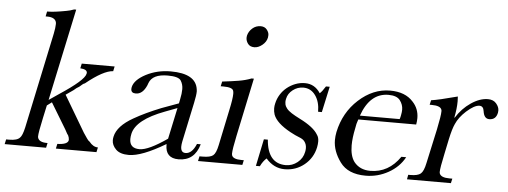

<svg xmlns="http://www.w3.org/2000/svg" viewBox="-70 -793 2433 919"><g transform="rotate(5 1147.0 -334.0)"><path d="M469 -416 464 -393Q418 -391 334 -323Q329 -322 323 -317Q317 -312 309 -305Q296 -298 283 -286L247 -261L350 -87Q360 -73 367 -62Q374 -51 381 -47Q400 -23 423 -23L418 0H223L228 -23Q277 -24 281 -45Q281 -47 281 -49Q281 -57 276 -68Q273 -70 260 -95L185 -219L162 -202L149 -142Q133 -69 133 -50Q133 -46 134 -44Q141 -23 178 -23H181L176 0H-23L-18 -23H-3Q35 -23 48 -38Q59 -48 68 -88L165 -547Q171 -577 171 -592Q171 -596 171 -599Q167 -626 126 -626H119L124 -650H129Q158 -650 216 -661Q226 -663 234 -665Q242 -667 252 -671H262L168 -229L215 -261Q332 -338 338 -369Q339 -372 339 -374Q339 -391 306 -393L311 -416Z M912 -81Q889 0 812 0Q749 0 749 -64Q749 -66 749 -68Q635 0 573 0Q531 0 511 -20Q491 -40 491 -64Q491 -72 493 -81Q504 -133 580 -176Q634 -207 709 -237L791 -267L795 -287Q801 -315 801 -336Q801 -359 789.5 -377Q778 -395 726 -395Q653 -395 637 -351L633 -340Q614 -296 581 -296Q558 -296 558 -316Q558 -320 559 -325Q567 -360 620 -388Q674 -416 739 -416Q860 -416 870 -341Q871 -337 871 -332Q871 -313 863 -276L823 -87Q820 -72 820 -62Q820 -33 843 -33Q874 -33 894 -81ZM728 -222Q592 -171 577 -102Q574 -88 574 -77Q574 -32 622 -32Q665 -32 754 -94L786 -244Z M1087 -618Q1092 -639 1109 -654Q1126 -669 1149 -669Q1168 -669 1178.5 -656Q1189 -643 1189 -630Q1189 -624 1188 -618Q1184 -597 1165 -581.5Q1146 -566 1127 -566Q1106 -566 1096 -579.5Q1086 -593 1086 -608Q1086 -613 1087 -618ZM1079 -136Q1065 -70 1065 -49Q1065 -44 1066 -42Q1072 -23 1113 -23H1124L1119 0H906L911 -23H926Q962 -23 976 -34Q990 -45 998 -84L1034 -256Q1046 -311 1046 -335Q1046 -345 1044 -350Q1039 -366 996 -366H983L988 -389Q1031 -394 1065 -399.5Q1099 -405 1127 -416H1138Z M1211 -131H1230Q1239 -17 1326 -17Q1357 -17 1382 -37Q1407 -57 1413 -88Q1415 -97 1415 -106Q1415 -125 1404 -139Q1396 -149 1378.5 -155.5Q1361 -162 1335 -176Q1267 -213 1252 -253Q1247 -268 1247 -283Q1247 -295 1250 -307Q1255 -330 1267.5 -350Q1280 -370 1298 -384.5Q1316 -399 1338 -407.5Q1360 -416 1384 -416Q1431 -416 1458 -374Q1469 -383 1485 -409H1503L1476 -285H1458Q1458 -333 1436 -363.5Q1414 -394 1378 -394Q1350 -394 1327.5 -376.5Q1305 -359 1300 -334Q1298 -326 1298 -318Q1298 -313 1299.5 -305.5Q1301 -298 1309 -287.5Q1317 -277 1333.5 -266.5Q1350 -256 1374 -244Q1442 -210 1462 -175Q1471 -163 1471 -143Q1471 -130 1468 -115Q1457 -63 1416.5 -30Q1376 3 1322 3Q1270 3 1232 -41Q1215 -26 1203 -1H1184Z M1653 -265 1650 -256Q1648 -251 1646 -243Q1644 -235 1642 -222Q1632 -175 1632 -139Q1632 -88 1653 -60Q1681 -25 1731 -25Q1819 -25 1874 -105H1897Q1871 -57 1820 -28.5Q1769 0 1711 0Q1626 0 1588 -52Q1550 -104 1550 -157Q1550 -176 1554 -196Q1574 -291 1642 -353Q1711 -416 1793 -416Q1866 -416 1904 -373Q1934 -341 1934 -296Q1934 -281 1931 -265ZM1850 -284Q1852 -289 1853 -294Q1854 -299 1855 -304Q1858 -318 1858 -330Q1858 -354 1842.5 -374.5Q1827 -395 1787 -395Q1698 -395 1659 -284Z M2118 -416Q2119 -405 2119 -393Q2119 -358 2110 -314H2112Q2140 -359 2182 -387.5Q2224 -416 2263 -416Q2289 -416 2303 -399.5Q2317 -383 2317 -366Q2317 -361 2316 -355Q2309 -321 2277 -321Q2252 -321 2247 -357Q2244 -381 2225 -381Q2201 -381 2163 -347Q2129 -316 2115 -283Q2104 -260 2093 -209L2078 -137Q2063 -68 2063 -48Q2063 -44 2064 -42Q2071 -22 2112 -22H2126L2121 0H1910L1914 -22H1924Q1960 -22 1974 -34Q1988 -46 1996 -85L2032 -250Q2046 -317 2046 -339Q2046 -344 2045 -346Q2039 -365 1997 -365H1987L1992 -387Q2028 -392 2110 -414Z"/></g></svg>

Font: New Athena Unicode
Style: Italic
Weight: 400
Designer: J. Rusten 1997; rev. by R. Hancock 2001, 2002, rev. by D. Mastronarde 2002-2019
Foundry: Society for Classical Studies (formerly American Philological Association)
Version: Version 5.008